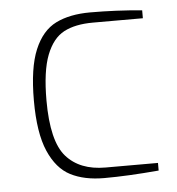

<svg xmlns="http://www.w3.org/2000/svg" viewBox="-44 -579 579 627"><g transform="rotate(-5 245.0 -265.5)"><path d="M66 -266Q66 -373 91 -432.5Q116 -492 161.5 -514.5Q207 -537 274 -537Q359 -537 444 -529V-503H280Q222 -503 185 -483.5Q148 -464 127.5 -411.5Q107 -359 107 -263Q107 -129 151.5 -78.5Q196 -28 280 -28H452V-3Q349 6 273 6Q208 6 163 -17Q118 -40 92 -100Q66 -160 66 -266Z"/></g></svg>

Font: Exo ExtraLight
Style: Regular
Weight: 275
Designer: Natanael Gama
Foundry: Natanael Gama
Version: Version 1.500; ttfautohint (v1.6)